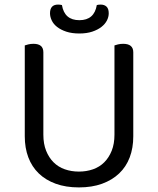

<svg xmlns="http://www.w3.org/2000/svg" viewBox="-20 -804 689 837"><path d="M561 -210Q561 -159 545.5 -118Q530 -77 499.5 -48Q469 -19 425 -3Q381 13 324 13Q267 13 223 -3Q179 -19 149 -48Q119 -77 103.5 -118Q88 -159 88 -210V-606Q93 -608 103.5 -610.5Q114 -613 126 -613Q169 -613 169 -576V-217Q169 -177 181 -147Q193 -117 213.5 -96.5Q234 -76 262.5 -66Q291 -56 324 -56Q357 -56 385.5 -66Q414 -76 434.5 -96.5Q455 -117 467 -147Q479 -177 479 -217V-606Q484 -608 494.5 -610.5Q505 -613 517 -613Q561 -613 561 -576ZM326 -716Q391 -716 402 -782Q406 -783 410 -783.5Q414 -784 419 -784Q435 -784 444.5 -775Q454 -766 454 -746Q454 -730 446 -714.5Q438 -699 422 -686.5Q406 -674 382 -666Q358 -658 326 -658Q293 -658 269 -666Q245 -674 229 -686.5Q213 -699 205.5 -715Q198 -731 198 -746Q198 -784 233 -784Q242 -784 250 -782Q261 -716 326 -716Z"/></svg>

Font: Baloo Da 2
Style: Regular
Weight: 400
Designer: Noopur Datye, Sulekha Rajkumar and Ek Type
Foundry: Ek Type
Version: Version 1.640;hotconv 1.0.111;makeotfexe 2.5.65597; ttfautoh